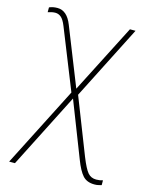

<svg xmlns="http://www.w3.org/2000/svg" viewBox="-117 -612 725 927"><g transform="rotate(15 246.0 -148.5)"><path d="M54 -537Q31 -537 13 -529V-505Q34 -512 50 -512Q66 -512 79 -501Q92 -490 104 -460L224 -160L20 240H49L239 -134L347 143Q367 195 387.5 217.5Q408 240 446 240Q457 240 465.5 238Q474 236 481 234V210Q466 215 448 215Q422 215 406 196.5Q390 178 368 123L258 -158L446 -528H418L242 -184L127 -473Q102 -537 54 -537Z"/></g></svg>

Font: Noto Sans UI Thin
Style: Regular
Weight: 250
Designer: Monotype Design Team
Foundry: Monotype Imaging Inc.
Version: Version 1.901